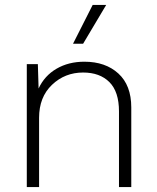

<svg xmlns="http://www.w3.org/2000/svg" viewBox="-20 -761 638 781"><path d="M412 -741 318 -583H277L357 -741ZM323 -510Q409 -510 461.5 -462Q514 -414 514 -324V0H464V-308Q464 -388 425 -427Q386 -466 318 -466Q244 -466 191.5 -416Q139 -366 139 -282V0H89V-500H134L137 -401Q161 -453 210 -481.5Q259 -510 323 -510Z"/></svg>

Font: Elaine Sans Light
Style: Regular
Weight: 300
Designer: Wei Huang
Foundry: Wei Huang
Version: Version 2.001;December 24, 2019;FontCreator 12.0.0.2547 64-b